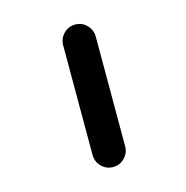

<svg xmlns="http://www.w3.org/2000/svg" viewBox="-84 -628 669 689"><g transform="rotate(-15 250.0 -283.5)"><path d="M193.4 -80.1V-486.3Q193.4 -511.7 210.9 -529.8Q228.5 -547.9 253.9 -547.9Q279.3 -547.9 296.9 -529.8Q314.5 -511.7 314.5 -486.3V-80.1Q314.5 -54.7 296.9 -36.6Q279.3 -18.6 253.9 -18.6Q228.5 -18.6 210.9 -36.6Q193.4 -54.7 193.4 -80.1Z"/></g></svg>

Font: Rounded-X Mgen+ 1m medium
Style: Regular
Weight: 500
Designer: [Source Han Sans]
Ryoko NISHIZUKA  (kana & ideographs); Paul D. Hunt (Latin, Greek & Cyrillic); Wenlong ZHANG  (bopomofo
Version: Version 1.059.20150602